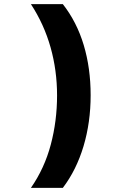

<svg xmlns="http://www.w3.org/2000/svg" viewBox="-20 -734 640 932"><path d="M285 -714Q353 -627 386.5 -515Q420 -403 420 -272Q420 -140 385.5 -24.5Q351 91 285 178H130Q196 83 226.5 -32Q257 -147 257 -271Q257 -392 225.5 -504Q194 -616 130 -714Z"/></svg>

Font: Noto Sans Mono Black
Style: Regular
Weight: 900
Designer: Monotype Design Team
Foundry: Monotype Imaging Inc.
Version: Version 2.014